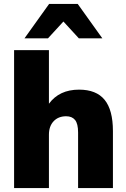

<svg xmlns="http://www.w3.org/2000/svg" viewBox="-20 -961 646 981"><path d="M52 0V-705H230V-431Q283 -503 384 -503Q472 -503 514.5 -451Q557 -399 557 -291V0H379V-284Q379 -329 363.5 -348Q348 -367 318 -367Q278 -367 254 -341.5Q230 -316 230 -273V0ZM105 -765 231 -941H377L503 -765H383L304 -851L225 -765Z"/></svg>

Font: Nunito Sans Black
Style: Regular
Weight: 900
Designer: Vernon Adams
Foundry: Vernon Adams
Version: Version 3.006; ttfautohint (v1.8.3)